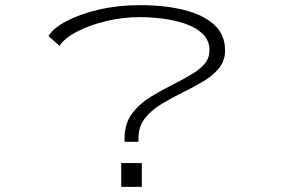

<svg xmlns="http://www.w3.org/2000/svg" viewBox="-20 -726 1133 746"><path d="M464 -175V-188.5Q464 -246 493.2 -284.8Q522.5 -323.5 567.2 -350.8Q612 -378 657.5 -400.5Q693 -418.5 724.2 -437Q755.5 -455.5 774.8 -478Q794 -500.5 794 -530Q794 -568.5 768.2 -593.8Q742.5 -619 701.2 -633.2Q660 -647.5 613.2 -653.5Q566.5 -659.5 524.5 -659.5Q456.5 -659.5 391.5 -643.8Q326.5 -628 278 -602.5Q229.5 -577 211.5 -547.5L168.5 -586Q187.5 -617.5 239.8 -644.8Q292 -672 365.8 -689Q439.5 -706 523 -706Q619.5 -706 694.2 -687.5Q769 -669 811.8 -630.2Q854.5 -591.5 854.5 -530.5Q854.5 -490 830.8 -461Q807 -432 769.8 -409.8Q732.5 -387.5 691 -367.5Q648 -346 608.2 -322.2Q568.5 -298.5 543.2 -266.5Q518 -234.5 518 -188.5V-175ZM451 -92.5H531V0H451Z"/></svg>

Font: Trispace Expanded ExtraLight
Style: Regular
Weight: 200
Width: 7
Designer: Tyler Finck
Foundry: Etcetera Type Company
Version: Version 1.210; ttfautohint (v1.8.3)